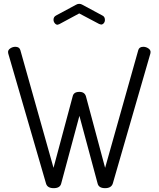

<svg xmlns="http://www.w3.org/2000/svg" viewBox="-20 -975 827 1001"><path d="M22 -704C22 -700.7 22.3 -698 23 -696L220 -18C224.7 -2 238 6 260 6C282 6 295 -2 299 -18L394 -371L489 -18C493 -2 506 6 528 6C549.3 6 562.7 -2 568 -18L764 -696C764.7 -698 765 -700.7 765 -704C765 -711.3 761 -717.7 753 -723C745 -728.3 736.3 -731 727 -731C713 -731 704.3 -725.3 701 -714L528 -100L428 -473C423.3 -488.3 412 -496 394 -496C374 -496 362.3 -488.3 359 -473L259 -100L86 -714C82.7 -725.3 74 -731 60 -731C50.7 -731 42 -728.3 34 -723C26 -717.7 22 -711.3 22 -704ZM259 -872C259 -865.3 261.2 -859.3 265.5 -854C269.8 -848.7 274.7 -846 280 -846L289 -849L393 -905L497 -850C503 -848 506.3 -847 507 -847C512.3 -847 517 -849.3 521 -854C525 -858.7 527 -864.3 527 -871C527 -882.3 522.7 -890 514 -894L410 -950C404.7 -953.3 399 -955 393 -955C387 -955 381.3 -953.3 376 -950L272 -894C263.3 -889.3 259 -882 259 -872Z"/></svg>

Font: Terminal Dosis
Style: Book
Weight: 400
Designer: EdgarTolentino, PabloImpallari, IginoMarini
Foundry: EdgarTolentino, PabloImpallari, IginoMarini
Version: Version 1.006